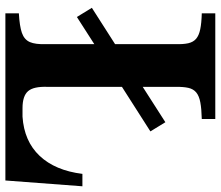

<svg xmlns="http://www.w3.org/2000/svg" viewBox="-72 -728 800 695"><g transform="rotate(90 327.5 -380.0)"><path d="M27.8 -759.8H410.2V-710.9Q373 -710 349.9 -705.6Q326.7 -701.2 314.2 -690.9Q301.8 -680.7 297.6 -662.6Q293.5 -644.5 293.9 -616.2V-497.1L421.9 -579.1L455.1 -524.9L293.9 -421.9V-152.8Q292 -102.5 309.3 -82.3Q326.7 -62 371.1 -62H401.9Q490.7 -67.9 543.7 -124Q596.7 -180.2 608.9 -278.8H653.8L632.8 0H27.8V-48.8Q74.2 -51.3 98.6 -59.8Q123 -68.4 131.8 -88.6Q140.6 -108.9 139.2 -146V-321.8L41 -258.8L7.8 -313L139.2 -397V-616.2Q140.1 -644 136 -662.1Q131.8 -680.2 119.9 -690.4Q107.9 -700.7 85.4 -705.3Q63 -710 27.8 -710.9Z"/></g></svg>

Font: BIZ UDPMincho
Style: Bold
Weight: 700
Designer: TypeBank Co., Ltd.
Foundry: Morisawa Inc.
Version: Version 1.06